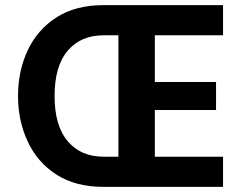

<svg xmlns="http://www.w3.org/2000/svg" viewBox="-20 -729 909 749"><path d="M850.1 -591.3V-709H383.8C311 -709 249.5 -692.9 200.2 -661.1C150.9 -629.4 113.3 -586.4 88.4 -533.2C63 -479.5 50.3 -419.9 50.3 -354.5C50.3 -289.6 63 -230 88.4 -176.3C113.3 -122.6 150.9 -79.6 200.2 -47.9C249.5 -16.1 311 0 383.8 0H850.1V-117.7H584V-299.8H822.8V-409.2H584V-591.3ZM441.9 -117.7H383.8C324.7 -117.7 278.3 -137.7 244.1 -178.2C210 -218.3 192.9 -276.9 192.9 -354.5C192.9 -432.1 210 -491.2 244.1 -531.2C278.3 -571.3 324.7 -591.3 383.8 -591.3H441.9Z"/></svg>

Font: Estedad Bold
Style: Regular
Weight: 700
Designer: Amin Abedi
Version: Version 7.3